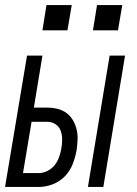

<svg xmlns="http://www.w3.org/2000/svg" viewBox="-21 -740 541 760"><path d="M327 0 413 -520H474L388 0ZM-1 0 86 -520H147L113 -314H166Q187 -314 207 -309Q227 -304 242.5 -292.5Q258 -281 268 -263.5Q278 -246 282.5 -226.5Q287 -207 286 -186Q285 -165 282 -144Q277 -117 266.5 -90Q256 -63 235.5 -42Q215 -21 187.5 -10.5Q160 0 133 0ZM133 -55Q150 -55 167 -63.5Q184 -72 195.5 -86.5Q207 -101 213 -118.5Q219 -136 222 -153Q225 -171 225 -189Q225 -207 219 -223Q213 -239 198.5 -248.5Q184 -258 166 -258H104L70 -55ZM446 -620H347L363 -720H463ZM147 -620 163 -720H263L246 -620Z"/></svg>

Font: Iosevka SS04 Light Oblique
Style: Regular
Weight: 300
Italic angle: -9°
Monospace: yes
Designer: Belleve Invis
Foundry: Belleve Invis
Version: Version 19.0.0; ttfautohint (v1.8.4)